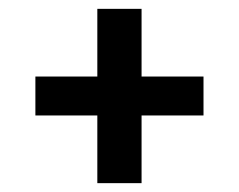

<svg xmlns="http://www.w3.org/2000/svg" viewBox="-20 -557 540 434"><path d="M300 -143H200V-296H60V-384H200V-537H300V-384H440V-296H300Z"/></svg>

Font: iosevka_custom_sans_ss08 SmBd
Style: Regular
Weight: 600
Designer: Belleve Invis
Foundry: Belleve Invis
Version: Version 10.3.0; ttfautohint (v1.8.3)